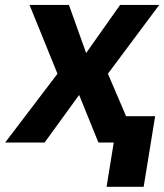

<svg xmlns="http://www.w3.org/2000/svg" viewBox="-41 -565 651 761"><path d="M232.2 -545.5 300.4 -354.8 435 -545.5H590.2L386.7 -272.7L458.8 -104.4H573.9L528.4 175.4H381.4L409.8 0H349.1L272.7 -188.6L135.7 0H-20.6L186.8 -272.7L76 -545.5Z"/></svg>

Font: Karasuma Gothic
Style: Bold Italic
Weight: 700
Italic angle: 9.39998°
Designer: Rasmus Andersson / Ryoko Nishizuka
Foundry: Genbu
Version: Version 1.00